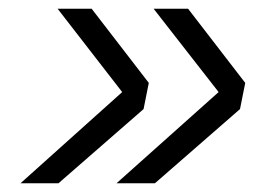

<svg xmlns="http://www.w3.org/2000/svg" viewBox="-20 -496 640 440"><path d="M247 -76 481 -285 332 -476H411L542 -306L530 -246L335 -76ZM27 -76 260 -285 112 -476H190L321 -306L309 -246L114 -76Z"/></svg>

Font: Geist Mono Light
Style: Italic
Weight: 300
Italic angle: -12°
Monospace: yes
Designer: Basement.studio, Andrés Briganti, Mateo Zaragoza
Foundry: Basement.studio, Vercel, Andrés Briganti, Guido Ferreyra, Mateo Zaragoza
Version: Version 1.500; ttfautohint (v1.8.4.7-5d5b)